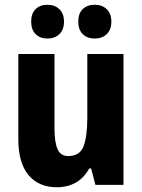

<svg xmlns="http://www.w3.org/2000/svg" viewBox="-20 -777 597 807"><path d="M499 -550V0H381L363 -69H355Q333 -29 298.5 -9.5Q264 10 219 10Q142 10 99.5 -41.5Q57 -93 57 -192V-550H209V-237Q209 -179 222 -150Q235 -121 266 -121Q316 -121 331.5 -163Q347 -205 347 -282V-550ZM111 -686Q111 -721 130 -739Q149 -757 179 -757Q210 -757 229.5 -738.5Q249 -720 249 -686Q249 -652 229.5 -633.5Q210 -615 179 -615Q149 -615 130 -633.5Q111 -652 111 -686ZM309 -686Q309 -721 328 -739Q347 -757 378 -757Q409 -757 428.5 -738.5Q448 -720 448 -686Q448 -652 428.5 -633.5Q409 -615 378 -615Q347 -615 328 -633.5Q309 -652 309 -686Z"/></svg>

Font: Noto Sans Lao UI Cond ExtBd
Style: Regular
Weight: 800
Width: 3
Designer: Monotype Design Team
Foundry: Monotype Imaging Inc.
Version: Version 2.000; ttfautohint (v1.8.4.7-5d5b)